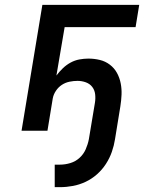

<svg xmlns="http://www.w3.org/2000/svg" viewBox="-20 -540 640 793"><path d="M206 233V140H228Q249 140 270.5 133.5Q292 127 308.5 112Q325 97 334 76.5Q343 56 347 35L372 -115Q375 -133 373 -150.5Q371 -168 361 -181Q351 -194 334.5 -200Q318 -206 300 -206Q284 -206 267 -202.5Q250 -199 235.5 -189.5Q221 -180 211 -165Q201 -150 198 -134L176 0H69L155 -520H555L540 -428H247L213 -228Q225 -244 239.5 -258Q254 -272 271.5 -281.5Q289 -291 308 -294.5Q327 -298 345 -298Q369 -298 392 -292.5Q415 -287 433.5 -273Q452 -259 463 -239Q474 -219 478.5 -196Q483 -173 482 -149Q481 -125 477 -100L455 35Q451 61 442 87Q433 113 417.5 137Q402 161 380.5 180Q359 199 333.5 211Q308 223 281 228Q254 233 228 233Z"/></svg>

Font: Iosevka SmBd Ex Obl
Style: Regular
Weight: 600
Width: 7
Italic angle: -9°
Monospace: yes
Designer: Belleve Invis
Foundry: Belleve Invis
Version: Version 32.5.0; ttfautohint (v1.8.4)